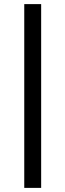

<svg xmlns="http://www.w3.org/2000/svg" viewBox="-20 -784 318 934"><path d="M98 130V-764H180.2V130Z"/></svg>

Font: Outfit Thin
Style: Regular
Weight: 100
Designer: Rodrigo Fuenzalida
Foundry: fragTYPE
Version: Version 1.000